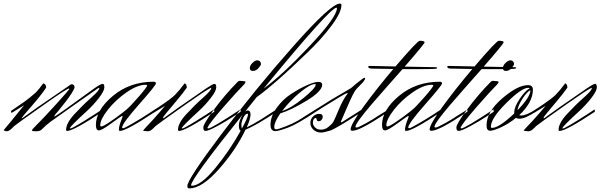

<svg xmlns="http://www.w3.org/2000/svg" viewBox="-41 -728 3343 1069"><path d="M23 -99 20 -110 62 -139Q107 -169 124 -184Q141 -199 148.5 -204.5Q156 -210 165.5 -221Q175 -232 177 -234Q177 -234 189 -250Q199 -262 200 -264Q216 -260 216 -240Q188 -198 134 -136Q80 -74 80 -71.5Q80 -69 81.5 -69Q83 -69 96.5 -79.5Q110 -90 170 -132Q292 -216 335 -245Q352 -259 358.5 -259Q365 -259 369.5 -254.5Q374 -250 374 -242Q374 -234 358 -209Q342 -184 324 -161Q277 -101 266 -90Q261 -82 261 -80.5Q261 -79 262 -79Q269 -79 484 -236Q519 -261 531 -261Q540 -261 540 -241.5Q540 -222 510 -183Q480 -144 444 -111Q348 -23 348 -14Q348 -13 352 -13Q364 -13 487 -92L528 -119L529 -106Q368 1 333 1Q327 1 327 -5Q327 -42 373.5 -92.5Q420 -143 466 -183.5Q512 -224 512 -237Q512 -239 510.5 -239Q509 -239 504 -236Q499 -233 378.5 -148Q258 -63 238 -48.5Q218 -34 189 -5Q179 3 158 3Q137 3 137 -1.5Q137 -6 145 -14Q205 -74 273.5 -150Q342 -226 345 -232Q345 -235 342 -235Q332 -235 219 -155.5Q106 -76 88 -63Q41 -28 38.5 -26.5Q36 -25 28 -16Q10 3 -5 3Q-20 -1 -21 -3Q2 -29 93 -142Z M822 -119 823 -106Q662 1 627 1Q621 1 621 -6Q621 -27 637 -66L642 -80Q642 -82 638.5 -82Q635 -82 580 -42Q526 -2 509.5 -2Q493 -2 493 -32Q493 -115 587.5 -194Q682 -273 815 -273Q827 -273 827 -263Q827 -253 733 -146.5Q639 -40 639 -18Q639 -14 645 -14Q651 -14 696 -40Q741 -66 781 -92ZM663 -118Q680 -131 729 -187Q778 -243 778 -252Q778 -256 770 -256Q724 -256 663 -213.5Q602 -171 559.5 -117Q517 -63 517 -30Q517 -24 523 -24Q529 -24 542.5 -31.5Q556 -39 575.5 -52.5Q595 -66 609 -76Q657 -112 663 -118Z M811 -98 808 -110 841 -131Q916 -181 935 -201.5Q954 -222 958 -227Q984 -260 987 -264Q999 -260 999 -240Q979 -211 945 -170.5Q911 -130 889 -103.5Q867 -77 867 -73Q867 -69 868.5 -69Q870 -69 883.5 -79.5Q897 -90 957 -132Q1078 -216 1111 -238.5Q1144 -261 1153.5 -261Q1163 -261 1163 -241.5Q1163 -222 1133 -183Q1103 -144 1067 -111Q971 -23 971 -14Q971 -13 975 -13Q987 -13 1110 -92L1151 -119L1152 -106Q991 1 956 1Q950 1 950 -5Q950 -42 996.5 -92.5Q1043 -143 1089 -183.5Q1135 -224 1135 -237Q1135 -239 1133 -239Q1104 -225 998.5 -150.5Q893 -76 875 -63Q828 -28 825.5 -26.5Q823 -25 815 -16Q797 3 782 3Q758 1 757 0Q756 -1 756 -2Q756 -3 773 -21Q789 -38 805 -55Q858 -114 878 -139Z M1367 -333Q1350 -333 1350 -348.5Q1350 -364 1365 -378Q1380 -392 1390.5 -392Q1401 -392 1406.5 -386Q1412 -380 1412 -372Q1412 -364 1398 -348.5Q1384 -333 1367 -333ZM1114 -17Q1125 -42 1202.5 -131Q1280 -220 1320 -260Q1326 -268 1326 -271.5Q1326 -275 1318 -276L1295 -278Q1287 -278 1280 -270Q1212 -201 1151.5 -119.5Q1091 -38 1091 -18.5Q1091 1 1103 1Q1119 1 1168 -25.5Q1217 -52 1258 -79L1299 -106L1298 -119Q1137 -13 1119 -13Q1114 -13 1114 -17Z M1340 -91Q1340 -95 1338 -95Q1324 -95 1313.5 -72Q1303 -49 1303 -33.5Q1303 -18 1306 -13Q1340 -75 1340 -91ZM1835 -683Q1835 -685 1832 -685Q1797 -685 1427 -235Q1528 -308 1681.5 -470.5Q1835 -633 1835 -683ZM1023 303Q1023 306 1027 306Q1077 306 1157.5 208Q1238 110 1299 0Q1289 -4 1289 -29.5Q1289 -55 1310 -90Q1023 269 1023 303ZM1851 -708Q1860 -708 1860 -700Q1860 -659 1804 -584Q1748 -509 1667 -432Q1492 -262 1388 -187L1324 -107Q1332 -113 1338 -113Q1354 -113 1354 -90Q1354 -67 1333 -19Q1370 -37 1412 -63L1499 -119L1500 -106Q1382 -28 1326 -6Q1273 106 1178 213.5Q1083 321 1013 321Q1002 321 1002 308Q1002 271 1191 20Q1380 -231 1591 -469.5Q1802 -708 1851 -708Z M1717 -257Q1717 -260 1713 -260Q1686 -260 1629 -213Q1572 -166 1530 -110Q1580 -126 1648.5 -182Q1717 -238 1717 -257ZM1486 -21Q1486 -8 1496 -8Q1508 -8 1550 -24.5Q1592 -41 1619 -57L1717 -119L1718 -106Q1613 -36 1561.5 -17Q1510 2 1493 2Q1465 2 1465 -33Q1465 -80 1499 -127Q1533 -174 1578.5 -204Q1624 -234 1666.5 -253Q1709 -272 1731 -272Q1753 -272 1753 -257Q1753 -220 1665.5 -167Q1578 -114 1520 -97Q1486 -48 1486 -21Z M1718 -106Q1713 -103 1706 -98L1703 -110Q1816 -182 1887 -222L1914 -238Q1929 -250 1947 -266Q1985 -296 1987 -295Q1992 -295 1992 -290.5Q1992 -286 1984 -275.5Q1976 -265 1961.5 -251Q1947 -237 1944 -233Q1929 -218 1894.5 -137.5Q1860 -57 1857 -51Q1857 -47 1859.5 -47Q1862 -47 1863 -48L1975 -119L1976 -106Q1964 -99 1936 -81Q1908 -63 1896.5 -56Q1885 -49 1863 -35.5Q1841 -22 1829 -16Q1817 -10 1801 -2Q1760 10 1749 10Q1748 10 1748 10Q1721 10 1704 -6Q1687 -22 1687 -43Q1687 -64 1701.5 -79Q1716 -94 1736 -94Q1756 -94 1756 -78Q1756 -69 1749.5 -61Q1743 -53 1733.5 -53Q1724 -53 1722.5 -62Q1721 -71 1717 -71Q1710 -71 1705.5 -64Q1701 -57 1701 -44Q1701 -31 1713 -18.5Q1725 -6 1747 -6Q1769 -6 1788.5 -22Q1808 -38 1815 -50Q1822 -62 1845 -117.5Q1868 -173 1893 -205L1895 -209Q1895 -210 1892 -210Q1884 -210 1759 -132Z M2122 -107Q1965 0 1922 0Q1911 0 1911 -7Q1911 -35 1983 -134Q2055 -233 2149 -344Q2053 -346 2031 -346Q2009 -346 2009 -357Q2009 -361 2018 -361L2161 -358Q2283 -501 2296 -501Q2323 -501 2323 -492.5Q2323 -484 2212 -357L2380 -354Q2393 -354 2393 -350.5Q2393 -347 2389 -346Q2383 -343 2290 -343H2200Q2135 -269 2105 -235.5Q2075 -202 2027 -146Q1938 -42 1938 -22Q1938 -18 1945.5 -18Q1953 -18 1996 -41.5Q2039 -65 2061 -81L2121 -118Z M2415 -119 2416 -106Q2255 1 2220 1Q2214 1 2214 -6Q2214 -27 2230 -66L2235 -80Q2235 -82 2231.5 -82Q2228 -82 2173 -42Q2119 -2 2102.5 -2Q2086 -2 2086 -32Q2086 -115 2180.5 -194Q2275 -273 2408 -273Q2420 -273 2420 -263Q2420 -253 2326 -146.5Q2232 -40 2232 -18Q2232 -14 2238 -14Q2244 -14 2289 -40Q2334 -66 2374 -92ZM2256 -118Q2273 -131 2322 -187Q2371 -243 2371 -252Q2371 -256 2363 -256Q2317 -256 2256 -213.5Q2195 -171 2152.5 -117Q2110 -63 2110 -30Q2110 -24 2116 -24Q2122 -24 2135.5 -31.5Q2149 -39 2168.5 -52.5Q2188 -66 2202 -76Q2250 -112 2256 -118Z M2562 -107Q2405 0 2362 0Q2351 0 2351 -7Q2351 -35 2423 -134Q2495 -233 2589 -344Q2493 -346 2471 -346Q2449 -346 2449 -357Q2449 -361 2458 -361L2601 -358Q2723 -501 2736 -501Q2763 -501 2763 -492.5Q2763 -484 2652 -357L2820 -354Q2833 -354 2833 -350.5Q2833 -347 2829 -346Q2823 -343 2730 -343H2640Q2575 -269 2545 -235.5Q2515 -202 2467 -146Q2378 -42 2378 -22Q2378 -18 2385.5 -18Q2393 -18 2436 -41.5Q2479 -65 2501 -81L2561 -118Z M2776 -333Q2759 -333 2759 -348.5Q2759 -364 2774 -378Q2789 -392 2799.5 -392Q2810 -392 2815.5 -386Q2821 -380 2821 -372Q2821 -364 2807 -348.5Q2793 -333 2776 -333ZM2523 -17Q2534 -42 2611.5 -131Q2689 -220 2729 -260Q2735 -268 2735 -271.5Q2735 -275 2727 -276L2704 -278Q2696 -278 2689 -270Q2621 -201 2560.5 -119.5Q2500 -38 2500 -18.5Q2500 1 2512 1Q2528 1 2577 -25.5Q2626 -52 2667 -79L2708 -106L2707 -119Q2546 -13 2528 -13Q2523 -13 2523 -17Z M2912 -225V-226Q2892 -216 2868 -178.5Q2844 -141 2840 -114Q2912 -188 2912 -225ZM2699 -16Q2737 -16 2822 -96V-101Q2822 -132 2852.5 -177.5Q2883 -223 2908 -236Q2905 -239 2900 -239Q2863 -239 2777.5 -154Q2692 -69 2692 -22Q2692 -16 2699 -16ZM2668 -30Q2668 -105 2754.5 -179.5Q2841 -254 2898 -254Q2926 -254 2926 -229Q2926 -158 2850 -87Q2856 -85 2862 -85Q2890 -85 2943 -120L2948 -110Q2884 -67 2851 -67Q2838 -67 2832 -72Q2793 -40 2750 -20Q2707 0 2687.5 0Q2668 0 2668 -30Z M2930 -98 2927 -110 2960 -131Q3035 -181 3054 -201.5Q3073 -222 3077 -227Q3103 -260 3106 -264Q3118 -260 3118 -240Q3098 -211 3064 -170.5Q3030 -130 3008 -103.5Q2986 -77 2986 -73Q2986 -69 2987.5 -69Q2989 -69 3002.5 -79.5Q3016 -90 3076 -132Q3197 -216 3230 -238.5Q3263 -261 3272.5 -261Q3282 -261 3282 -241.5Q3282 -222 3252 -183Q3222 -144 3186 -111Q3090 -23 3090 -14Q3090 -13 3094 -13Q3106 -13 3229 -92L3270 -119L3271 -106Q3110 1 3075 1Q3069 1 3069 -5Q3069 -42 3115.5 -92.5Q3162 -143 3208 -183.5Q3254 -224 3254 -237Q3254 -239 3252 -239Q3223 -225 3117.5 -150.5Q3012 -76 2994 -63Q2947 -28 2944.5 -26.5Q2942 -25 2934 -16Q2916 3 2901 3Q2877 1 2876 0Q2875 -1 2875 -2Q2875 -3 2892 -21Q2908 -38 2924 -55Q2977 -114 2997 -139Z"/></svg>

Font: Herr Von Muellerhoff
Style: Regular
Weight: 400
Version: Version 1.000